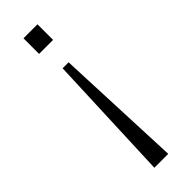

<svg xmlns="http://www.w3.org/2000/svg" viewBox="-218 -576 654 654"><g transform="rotate(-45 109.0 -248.5)"><path d="M141.1 -487.3H73.7V-562.5H141.1ZM144 64.5H77.1L95.7 -396H124.5Z"/></g></svg>

Font: Anaheim
Style: Regular
Weight: 400
Designer: vernon adams
Foundry: vernon adams
Version: Version 1.002; ttfautohint (v0.93.5-3d13) -l 8 -r 50 -G 200 